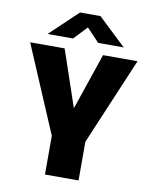

<svg xmlns="http://www.w3.org/2000/svg" viewBox="-97 -981 844 1053"><g transform="rotate(10 325.0 -454.0)"><path d="M227 0V-215.5L21 -700H213L320 -385.5L427 -700H619L414 -215.5V0ZM107 -761.5 262 -908.5H376L531 -761.5H389L319 -835.5L249 -761.5Z"/></g></svg>

Font: Trispace ExtraBold
Style: Regular
Weight: 800
Designer: Tyler Finck
Foundry: Etcetera Type Company
Version: Version 1.210; ttfautohint (v1.8.3)